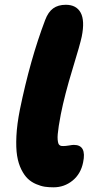

<svg xmlns="http://www.w3.org/2000/svg" viewBox="-20 -780 413 811"><path d="M206.1 11.2Q186.5 11.2 169.7 8.8Q152.8 6.3 132.8 -2.2Q112.8 -10.7 97.9 -24.7Q83 -38.6 70.3 -63.7Q57.6 -88.9 52.2 -122.3Q46.9 -155.8 49.3 -205.6Q51.8 -255.4 64 -316.9Q107.4 -528.8 170.9 -695.8Q183.6 -729.5 204.6 -744.6Q225.6 -759.8 257.8 -759.8Q302.7 -759.8 320.8 -726.3Q338.9 -692.9 325.2 -625Q318.4 -592.8 285.9 -486.6Q253.4 -380.4 236.8 -296.9Q231.4 -269.5 228.3 -248.5Q225.1 -227.5 223.9 -213.6Q222.7 -199.7 223.6 -189.9Q224.6 -180.2 226.3 -174.8Q228 -169.4 231.9 -166.7Q235.8 -164.1 238.8 -163.6Q241.7 -163.1 247.1 -163.1Q257.3 -163.1 271.5 -165.5Q285.6 -168 292 -168Q346.7 -168 331.1 -94.2Q321.3 -45.4 286.4 -17.1Q251.5 11.2 206.1 11.2Z"/></svg>

Font: Shantell Sans Normal
Style: Italic
Weight: 800
Italic angle: -11.31°
Designer: Stephen Nixon, Anya Danilova, Shantell Martin
Foundry: Arrow Type
Version: Version 1.006;[559af2be0]